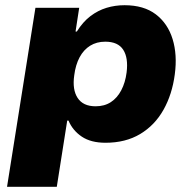

<svg xmlns="http://www.w3.org/2000/svg" viewBox="-20 -537 745 737"><path d="M7 180 116 -507H284L270 -416H275Q298 -453 327 -475Q356 -497 389 -507Q422 -517 458 -517Q532 -517 578 -482Q624 -447 642.5 -387Q661 -327 651 -252Q641 -175 607.5 -115.5Q574 -56 518 -22.5Q462 11 385 11Q329 11 294 -12.5Q259 -36 243 -74H238L198 180ZM347 -129Q381 -129 405.5 -145Q430 -161 445.5 -190.5Q461 -220 466 -259Q473 -315 453 -346Q433 -377 384 -377Q351 -377 326 -361.5Q301 -346 285.5 -317Q270 -288 265 -248Q257 -193 278 -161Q299 -129 347 -129Z"/></svg>

Font: Nunito Sans 7pt Black
Style: Italic
Weight: 900
Italic angle: -9°
Version: Version 3.101;gftools[0.9.27]